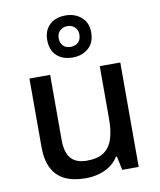

<svg xmlns="http://www.w3.org/2000/svg" viewBox="-91 -895 811 976"><g transform="rotate(-10 315.0 -406.5)"><path d="M547 -539V0H462L447 -71H442Q425 -43 398 -25Q371 -7 339 1.5Q307 10 273 10Q210 10 166.5 -10.5Q123 -31 100.5 -74.5Q78 -118 78 -186V-539H185V-202Q185 -139 211.5 -108Q238 -77 294 -77Q350 -77 382 -99Q414 -121 427.5 -163.5Q441 -206 441 -266V-539ZM314 -606Q263 -606 232 -634.5Q201 -663 201 -715Q201 -766 232 -794.5Q263 -823 314 -823Q362 -823 395 -794.5Q428 -766 428 -716Q428 -663 395.5 -634.5Q363 -606 314 -606ZM314 -661Q337 -661 352 -675.5Q367 -690 367 -715Q367 -739 351.5 -753.5Q336 -768 314 -768Q291 -768 275.5 -753.5Q260 -739 260 -715Q260 -690 274 -675.5Q288 -661 314 -661Z"/></g></svg>

Font: Noto Sans Hebrew Medium
Style: Regular
Weight: 500
Designer: Monotype Design Team
Foundry: Monotype Imaging Inc.
Version: Version 2.003